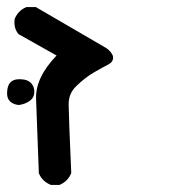

<svg xmlns="http://www.w3.org/2000/svg" viewBox="-26 -398 546 544"><path d="M116.2 125Q94.2 115.7 85 94.7L84 93.3V91.3Q78.1 -58.1 76.2 -118.2Q74.2 -178.2 134.3 -240.7L28.3 -300.3L26.9 -300.8L25.4 -302.7Q12.2 -319.3 15.6 -344.2L16.1 -345.7L16.6 -346.7Q21 -356.9 28.8 -364.7Q36.6 -372.6 46.9 -377L48.8 -377.9H50.8H73.2H75.7L78.1 -376.5L274.4 -262.2H274.9L275.4 -261.7Q279.3 -258.8 282.2 -256.1Q285.2 -253.4 287.6 -250.5Q290 -247.6 291.5 -244.6Q295.9 -237.3 293.9 -230Q292 -221.7 282.7 -216.3Q265.6 -207.5 240.2 -192.9Q215.8 -178.7 190.9 -154.8Q168 -133.3 168.5 -101.6Q168.9 -65.9 175.8 90.3V92.8L174.8 94.7Q170.4 105 162.6 112.8Q154.8 120.6 144.5 125L142.6 126H140.6H120.1H118.2ZM26.4 -100.6Q11.7 -102.1 2.9 -110.4Q-5.9 -118.7 -5.9 -132.8Q-5.9 -158.2 6.8 -167.5Q19 -176.3 43 -172.4Q56.2 -169.9 63.7 -160.6Q71.3 -151.4 71.3 -137.7Q71.3 -122.6 59.8 -113.3Q48.3 -104 28.8 -100.6H27.8Z"/></svg>

Font: NaikaiFont
Style: Bold
Weight: 700
Version: Version 1.89